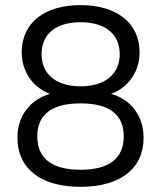

<svg xmlns="http://www.w3.org/2000/svg" viewBox="-20 -720 628 749"><path d="M294.1 8.8C449 8.8 540.2 -61.8 540.2 -183.3C540.2 -278.4 477.5 -347.1 385.3 -359.8V-346.1C469.6 -362.7 524.5 -431.4 524.5 -515.7C524.5 -631.4 434.3 -700 294.1 -700C153.9 -700 64.7 -631.4 64.7 -515.7C64.7 -431.4 118.6 -363.7 203.9 -345.1V-359.8C111.8 -347.1 48 -279.4 48 -183.3C48 -61.8 139.2 8.8 294.1 8.8ZM294.1 -57.8C183.3 -57.8 125.5 -101 125.5 -188.2C125.5 -274.5 183.3 -316.7 294.1 -316.7C404.9 -316.7 462.7 -274.5 462.7 -188.2C462.7 -101 404.9 -57.8 294.1 -57.8ZM294.1 -383.3C198 -383.3 142.2 -431.4 142.2 -508.8C142.2 -587.3 198 -633.3 294.1 -633.3C390.2 -633.3 447.1 -587.3 447.1 -508.8C447.1 -431.4 390.2 -383.3 294.1 -383.3Z"/></svg>

Font: LL Pando Sans
Style: Regular
Weight: 400
Designer: Joshua Smith
Foundry: Joshua Smith
Version: Version 1.000;Glyphs 3.2.1 (3258)